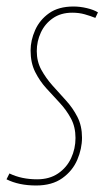

<svg xmlns="http://www.w3.org/2000/svg" viewBox="-33 -560 321 590"><path d="M-13 -9 -4 -27Q33 -9 81 -9Q119 -9 145.5 -27Q172 -45 185.5 -74Q199 -103 199 -136Q199 -170 185 -196Q171 -222 150.5 -244Q130 -266 109.5 -288.5Q89 -311 75 -339Q61 -367 61 -405Q61 -436 75 -467.5Q89 -499 118 -519.5Q147 -540 193 -540Q213 -540 234 -535Q255 -530 268 -522L260 -505Q245 -511 227.5 -516Q210 -521 189 -521Q154 -521 129.5 -504Q105 -487 92.5 -460Q80 -433 80 -403Q80 -371 94 -345.5Q108 -320 128.5 -297Q149 -274 170 -251Q191 -228 205 -200.5Q219 -173 219 -137Q219 -103 204.5 -69Q190 -35 158.5 -12.5Q127 10 78 10Q25 10 -13 -9Z"/></svg>

Font: Georama Condensed Thin
Style: Italic
Weight: 100
Width: 3
Italic angle: -9°
Designer: Jean-Baptiste Levee
Foundry: Production Type
Version: Version 1.000